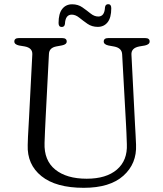

<svg xmlns="http://www.w3.org/2000/svg" viewBox="-20 -882 781 918"><path d="M582.5 -288 564 -622.5Q562.5 -652.5 526 -659.5L498.5 -664.5Q476 -669.5 476 -683.5Q476 -700 498 -700H674Q695.5 -700 695.5 -683.5Q695.5 -669.5 673 -664.5L646.5 -660Q606.5 -652.5 608.5 -620.5L625.5 -287Q627 -262.5 628.2 -239Q629.5 -215.5 630.5 -190Q634.5 -99.5 570 -41.8Q505.5 16 380.5 16Q247.5 16 178.2 -39.8Q109 -95.5 112.5 -189Q112.5 -204.5 113.8 -228.2Q115 -252 116.5 -277.2Q118 -302.5 119 -322L134.5 -622Q136 -653 98 -660L71 -664.5Q48.5 -669.5 48.5 -683.5Q48.5 -700 70.5 -700H277Q299 -700 299 -683.5Q299 -669.5 276.5 -665L249.5 -660Q215 -653.5 214 -624L198.5 -324.5Q196.5 -286.5 195.2 -256Q194 -225.5 193 -199Q190 -115 244.2 -71.2Q298.5 -27.5 394.5 -27.5Q488 -27.5 539 -71.2Q590 -115 586.5 -193Q585.5 -226 584.5 -247.5Q583.5 -269 582.5 -288ZM447.5 -753.5Q419.5 -753.5 398.2 -768.2Q377 -783 359 -797.5Q341 -812 323 -812Q292.5 -812 290.5 -767.5Q288.5 -753 275 -753Q260 -753 260 -772Q260 -817 277.5 -839.2Q295 -861.5 325 -861.5Q353 -861.5 374 -846.8Q395 -832 413 -817.5Q431 -803 450 -803Q480 -803 482 -847Q484 -862 497.5 -862Q512 -862 512 -842.5Q512 -797.5 494.5 -775.5Q477 -753.5 447.5 -753.5Z"/></svg>

Font: Fraunces 9pt S050 Light
Style: Regular
Weight: 300
Version: Version 1.000; ttfautohint (v1.8.3)